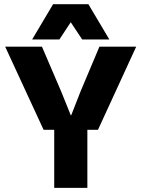

<svg xmlns="http://www.w3.org/2000/svg" viewBox="-20 -905 681 925"><path d="M189.9 -279.8 4.9 -680.2H182.1L274.9 -463.9L320.8 -350.1H323.2L368.2 -464.8L459 -680.2H636.2L452.1 -279.8H400.9V0H241.2V-279.8ZM134.8 -714.8 235.8 -884.8H405.8L506.8 -714.8H376L320.8 -797.9L266.1 -714.8Z"/></svg>

Font: TASA Orbiter Display Black
Style: Regular
Weight: 900
Designer: Weizhong Zhang
Version: Version 1.000;Glyphs 3.1.2 (3151)